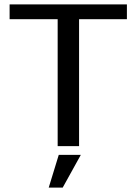

<svg xmlns="http://www.w3.org/2000/svg" viewBox="-20 -669 625 879"><path d="M561 -581H342V0H244V-581H24V-649H561ZM350 40 267 190H203L249 40Z"/></svg>

Font: Play
Style: Regular
Weight: 400
Designer: Jonas Hecksher
Foundry: Jonas Hecksher, Playtypeª, e-types AS
Version: Version 1.002